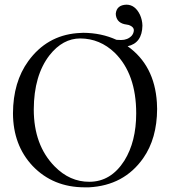

<svg xmlns="http://www.w3.org/2000/svg" viewBox="-20 -800 735 830"><path d="M327.1 -633.8Q251.5 -633.8 194.3 -561.5Q126.5 -474.1 126 -327.1Q126 -172.9 215.8 -81.1Q281.7 -13.7 366.2 -14.2Q459.5 -14.2 517.6 -105.5Q568.8 -188 568.8 -310.1Q568.8 -480.5 476.1 -571.8Q412.1 -633.3 327.1 -633.8ZM659.2 -329.1Q658.7 -201.2 599.1 -116.2Q516.1 2 364.3 9.8Q355 10.3 346.2 9.8Q209.5 9.8 121.1 -82.5Q36.6 -172.4 36.1 -310.1Q36.6 -445.3 102.5 -536.1Q182.1 -645.5 313 -656.7Q326.7 -657.7 339.8 -658.2Q418.5 -657.7 483.4 -627.9Q492.2 -627 503.4 -627Q531.7 -627 549.3 -645.5Q558.1 -656.2 558.6 -668.9Q558.6 -684.1 537.1 -691.9Q531.7 -693.4 527.3 -693.8Q486.8 -698.7 481 -733.4Q480.5 -737.8 480.5 -741.2Q484.4 -778.3 526.4 -779.8Q564 -779.8 585 -736.3Q595.2 -713.9 595.7 -689Q594.2 -613.8 531.7 -600.1Q647.9 -517.6 658.2 -356.9Q659.2 -342.8 659.2 -329.1Z"/></svg>

Font: Linux Libertine Display O
Style: Regular
Weight: 400
Designer: Philipp H. Poll
Foundry: Philipp H. Poll
Version: Version 5.0.9